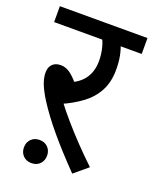

<svg xmlns="http://www.w3.org/2000/svg" viewBox="-125 -694 637 795"><g transform="rotate(20 193.0 -296.5)"><path d="M257 -552 288 -566Q299 -540 304 -513.5Q309 -487 309 -454Q309 -400 288 -360.5Q267 -321 229.5 -293Q192 -265 142 -243L146 -256Q171 -223 203 -186Q235 -149 271 -111.5Q307 -74 345 -38L285 12Q216 -59 165.5 -119Q115 -179 80 -234Q58 -269 48 -295Q38 -321 38 -344Q38 -367 51 -380.5Q64 -394 88 -394Q112 -394 134.5 -376Q157 -358 180 -326L134 -335Q184 -353 207 -385.5Q230 -418 230 -464Q230 -494 222.5 -523Q215 -552 204 -565L249 -552H0V-622H386V-552ZM60 -22Q60 -44 74 -58.5Q88 -73 111 -73Q134 -73 148 -58.5Q162 -44 162 -22Q162 0 148 14.5Q134 29 111 29Q88 29 74 14.5Q60 0 60 -22Z"/></g></svg>

Font: Noto Sans Devanagari SemiCondensed
Style: Regular
Weight: 400
Width: 4
Designer: Jelle Bosma - Monotype Design Team
Foundry: Monotype Imaging Inc.
Version: Version 2.006